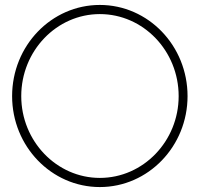

<svg xmlns="http://www.w3.org/2000/svg" viewBox="-20 -723 809 777"><path d="M739 -334C739 -538 580 -703 384 -703C188 -703 29 -538 29 -334C29 -131 188 34 384 34C580 34 739 -131 739 -334ZM703 -334C703 -152 560 -3 384 -3C209 -3 66 -152 66 -334C66 -517 209 -666 384 -666C560 -666 703 -517 703 -334Z"/></svg>

Font: Sacramento
Style: Regular
Weight: 400
Designer: Astigmatic (AOETI)
Foundry: Astigmatic (AOETI)
Version: Version 1.000